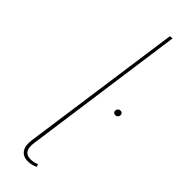

<svg xmlns="http://www.w3.org/2000/svg" viewBox="-256 -738 753 753"><g transform="rotate(45 121.0 -361.5)"><path d="M173.3 -733.4 79.6 -60.1Q71.3 -3.9 114.7 -3.9Q131.8 -3.9 148.9 -11.2L152.8 0Q132.8 9.3 112.8 9.3Q85.9 9.3 73.2 -8.8Q60.5 -26.9 65.4 -60.5L159.7 -731.9ZM227.1 -361.3Q221.2 -361.3 217.8 -364.7Q214.4 -368.2 214.4 -373.5Q214.4 -379.9 218.5 -384.3Q222.7 -388.7 229.5 -388.7Q235.4 -388.7 238.8 -385.3Q242.2 -381.8 242.2 -376.5Q242.2 -370.1 238 -365.7Q233.9 -361.3 227.1 -361.3Z"/></g></svg>

Font: Fira Sans Compressed Hair
Style: Italic
Weight: 100
Width: 3
Italic angle: -8°
Designer: Carrois Corporate & Edenspiekermann AG
Foundry: Carrois Corporate GbR & Edenspiekermann AG
Version: Version 4.203;PS 004.203;hotconv 1.0.88;makeotf.lib2.5.64775